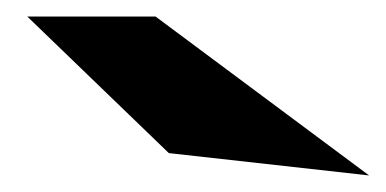

<svg xmlns="http://www.w3.org/2000/svg" viewBox="-20 -793 466 232"><path d="M184 -608 13 -773H168L426 -581Z"/></svg>

Font: OpenDyslexic
Style: Bold
Weight: 800
Designer: Abbie Gonzalez
Version: Version 0.920;hotconv 1.0.109;makeotfexe 2.5.65596